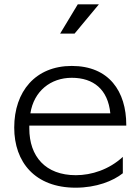

<svg xmlns="http://www.w3.org/2000/svg" viewBox="-20 -822 640 891"><path d="M326 -666 439 -802H341L259 -666ZM550 -94C486 -35 405 -9 332 -9C191 -9 116 -96 116 -226V-239H566V-242C566 -398 486 -516 313 -516C145 -516 46 -398 46 -230C46 -69 143 49 331 49C427 49 505 18 550 -18ZM121 -296C137 -399 215 -461 313 -461C414 -461 481 -407 492 -296Z"/></svg>

Font: LINE Seed JP App_OTF Regular
Style: Regular
Weight: 400
Designer: LY Corporation & Fontrix & Fontworks
Version: Version 1.002